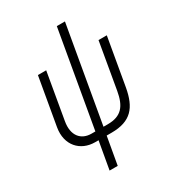

<svg xmlns="http://www.w3.org/2000/svg" viewBox="-215 -843 1060 1166"><g transform="rotate(-30 315.0 -260.0)"><path d="M216 7H240L206 200H263L297 7H331C468 7 521 -59 544 -187L602 -520H544L488 -196C471 -99 434 -49 337 -49H307L424 -720H367L250 -49H223C151 -49 104 -101 121 -196L177 -520H119L61 -187C41 -70 114 7 216 7Z"/></g></svg>

Font: Fixel Text 20240404 Light
Style: Italic
Weight: 300
Width: 4
Italic angle: -10°
Designer: AlfaBravo + MacPaw
Foundry: Kyrylo Tkachov, Marchela Mozhyna, Serhii Makarenko, Maria Weinstein, Zakhar Kryvoshyya
Version: Version 1.211;Glyphs 3.2 (3225)